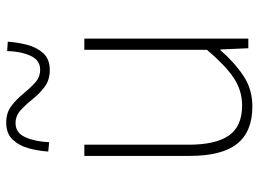

<svg xmlns="http://www.w3.org/2000/svg" viewBox="-127 -691 831 617"><g transform="rotate(-90 288.5 -382.5)"><path d="M255 13Q174 13 135 -36Q96 -85 96 -188V-527H132V-192Q132 -105 161.5 -62.5Q191 -20 258 -20Q307 -20 347.5 -47.5Q388 -75 437 -133V-527H473V0H442L438 -90H436Q396 -44 353 -15.5Q310 13 255 13ZM372 -638Q340 -638 318 -654.5Q296 -671 278.5 -693Q261 -715 243 -731.5Q225 -748 201 -748Q170 -748 156 -716.5Q142 -685 140 -640L110 -643Q112 -675 120.5 -706Q129 -737 148.5 -757.5Q168 -778 203 -778Q235 -778 256.5 -761.5Q278 -745 295.5 -723.5Q313 -702 331 -685.5Q349 -669 373 -669Q404 -669 418 -700.5Q432 -732 433 -775L463 -773Q461 -742 453 -711Q445 -680 426 -659Q407 -638 372 -638Z"/></g></svg>

Font: Noto Sans KR Thin
Style: Regular
Weight: 100
Designer: Ryoko NISHIZUKA 西塚涼子 (kana, bopomofo & ideographs); Paul D. Hunt (Latin, Greek & Cyrillic); Sandoll Communications 산돌커뮤니
Foundry: Adobe
Version: Version 2.004-H2;hotconv 1.0.118;makeotfexe 2.5.65603